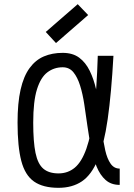

<svg xmlns="http://www.w3.org/2000/svg" viewBox="-20 -885 640 919"><path d="M553 -78V0Q512 0 485.5 -23.5Q459 -47 442.5 -87.5Q426 -128 416 -178Q406 -228 398.5 -281.5Q391 -335 383.5 -385Q376 -435 363.5 -475Q351 -515 331.5 -539Q312 -563 280 -563Q239 -563 207 -539Q175 -515 157 -457.5Q139 -400 139 -298Q139 -206 150 -153Q161 -100 187.5 -77.5Q214 -55 260 -55Q305 -55 338 -82.5Q371 -110 393.5 -173.5Q416 -237 429.5 -346Q443 -455 448 -618H523Q513 -437 495.5 -315Q478 -193 448 -120.5Q418 -48 372 -17Q326 14 260 14Q186 14 143 -16Q100 -46 82 -114.5Q64 -183 64 -298Q64 -392 78.5 -456Q93 -520 121.5 -559Q150 -598 190 -615Q230 -632 280 -632Q328 -632 359 -609Q390 -586 409.5 -546Q429 -506 440 -457Q451 -408 457 -355Q463 -302 469 -253Q475 -204 484 -164.5Q493 -125 509.5 -101.5Q526 -78 553 -78ZM248 -679 199 -732 352 -865 402 -813Z"/></svg>

Font: Victor Mono
Style: Regular
Weight: 400
Monospace: yes
Designer: Rune Bjørnerås
Version: Version 1.561;gftools[0.9.30]